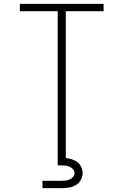

<svg xmlns="http://www.w3.org/2000/svg" viewBox="-20 -755 640 995"><path d="M279 0V-697H83V-735H517V-697H321V0ZM200 220V182H300Q311 182 321.5 180.5Q332 179 342 174.5Q352 170 359 161.5Q366 153 366 142Q366 131 359 122.5Q352 114 342 109.5Q332 105 321.5 103.5Q311 102 300 102H279V0H321V64Q337 66 353 71Q369 76 381.5 85.5Q394 95 401 110.5Q408 126 408 142Q408 161 398.5 178Q389 195 372.5 204.5Q356 214 337.5 217Q319 220 300 220Z"/></svg>

Font: Iosevka Curly XLtEx
Style: Regular
Weight: 200
Width: 7
Monospace: yes
Designer: Belleve Invis
Foundry: Belleve Invis
Version: Version 11.1.0; ttfautohint (v1.8.3)